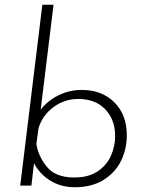

<svg xmlns="http://www.w3.org/2000/svg" viewBox="-20 -780 604 807"><path d="M324 -402Q408 -402 460.5 -350Q513 -298 513 -211Q513 -154 489 -104.5Q465 -55 415.5 -24Q366 7 294 7Q236 7 191 -21Q146 -49 123 -94L112 0H65L158 -760H205L151 -319Q180 -357 226 -379.5Q272 -402 324 -402ZM292 -34Q353 -34 391.5 -60.5Q430 -87 447 -127Q464 -167 464 -208Q464 -277 422.5 -320.5Q381 -364 309 -364Q251 -364 205 -330Q159 -296 142 -242L133 -175Q140 -125 176.5 -79.5Q213 -34 292 -34Z"/></svg>

Font: Josefin Sans Light
Style: Italic
Weight: 300
Italic angle: -7°
Designer: Santiago Orozco
Foundry: Typemade
Version: Version 2.000